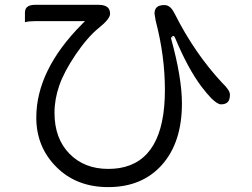

<svg xmlns="http://www.w3.org/2000/svg" viewBox="-20 -723 1040 793"><path d="M331.1 -635.7 319.3 -624Q129.9 -433.6 129.9 -237.3Q129.9 -116.2 212.9 -33.2Q295.9 49.8 426.8 49.8Q567.4 49.8 649.4 -42.7Q731.4 -135.3 731.4 -295.9Q731.4 -401.4 686.5 -564.5L687.5 -569.8L697.8 -568.8L689.5 -572.3Q691.9 -574.7 694.8 -574.7Q697.8 -574.7 699.7 -572.5Q701.7 -570.3 702.6 -567.9Q755.9 -439.9 812.5 -364.7Q835 -335.4 852.5 -317.4Q878.4 -292 892.6 -292Q911.1 -292 920.4 -301.3Q929.7 -310.5 929.7 -332Q929.7 -350.6 897.5 -380.9Q783.2 -503.9 701.7 -666Q693.8 -682.1 685.5 -690.4Q673.8 -702.1 659.2 -702.1Q636.7 -702.1 627 -692.4Q618.2 -683.6 618.2 -666.5L623 -637.2Q661.1 -492.2 661.1 -351.6Q661.1 -59.6 472.7 -28.8Q451.2 -25.4 426.8 -25.4Q328.1 -25.4 266.6 -88.4Q205.1 -151.4 205.1 -256.8Q205.1 -313.5 225.1 -370.6Q244.6 -426.8 293 -498.5Q341.8 -570.3 389.6 -608.9Q434.6 -645 434.6 -666Q434.6 -682.6 425.8 -691.4Q414.1 -703.1 386.7 -703.1H125Q101.1 -703.1 90.8 -692.9Q83 -685.1 83 -669.4V-631.3Q98.6 -635.7 125 -635.7Z"/></svg>

Font: YuPearl-Light
Style: Light
Weight: 300
Designer: Max Yao
Foundry: Max-Everyday
Version: Version 1.011; ttfautohint (v1.8.3)